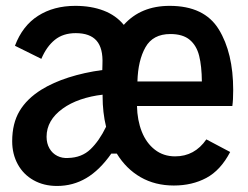

<svg xmlns="http://www.w3.org/2000/svg" viewBox="-20 -613 833 646"><path d="M761.7 -256.3H440.9Q441.9 -208.5 457 -170.2Q472.2 -131.8 501 -109.4Q529.8 -86.9 569.3 -86.9Q634.8 -86.9 674.3 -144L754.4 -101.6Q722.2 -40 674.3 -14.4Q626.5 11.2 564.9 11.2Q502 11.2 453.1 -16.8Q404.3 -44.9 373 -96.2H354.5Q315.4 -40.5 270.5 -13.9Q225.6 12.7 171.9 12.7Q127.4 12.7 93 -6.6Q58.6 -25.9 39.8 -60.3Q21 -94.7 21 -137.7Q21 -197.8 45.7 -239.3Q70.3 -280.8 119.6 -311.5Q158.2 -335.4 210.7 -352.3Q263.2 -369.1 324.2 -377.4L324.7 -397Q327.1 -450.7 304.9 -476.1Q282.7 -501.5 234.9 -501.5Q192.4 -501.5 164.6 -479Q136.7 -456.5 119.1 -415L30.3 -459Q55.7 -526.4 108.2 -559.8Q160.6 -593.3 233.4 -593.3Q286.6 -593.3 328.4 -577.4Q370.1 -561.5 396.5 -529.3Q453.6 -593.3 550.8 -593.3Q667.5 -593.3 716.1 -514.2Q764.6 -435.1 764.6 -310.1Q764.6 -275.9 761.7 -256.3ZM442.4 -338.9H659.2Q658.7 -390.6 650.1 -425Q641.6 -459.5 618.4 -479Q595.2 -498.5 553.2 -498.5Q494.6 -498.5 469.5 -454.1Q444.3 -409.7 442.4 -338.9ZM336.9 -186.5Q325.2 -234.4 325.2 -289.6V-294.4Q286.1 -290 251.2 -278.1Q216.3 -266.1 190.9 -247.6Q136.7 -208.5 136.7 -152.8Q136.7 -130.4 146.5 -113.5Q156.2 -96.7 172.9 -88.4Q189.5 -80.1 209 -81.5Q254.9 -82.5 284.4 -110.8Q314 -139.2 336.9 -186.5Z"/></svg>

Font: Decalotype Medium
Style: Regular
Weight: 500
Designer: Alfredo Marco Pradil
Foundry: Alfredo Marco Pradil
Version: Version 1.0